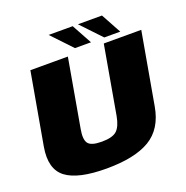

<svg xmlns="http://www.w3.org/2000/svg" viewBox="-145 -963 1067 1100"><g transform="rotate(-20 389.0 -412.5)"><path d="M319.5 4Q492 4 584.8 -51.2Q677.5 -106.5 700 -236.5L777.5 -675H549L476 -259.5Q465 -199 438.8 -174.5Q412.5 -150 347 -150Q281.5 -150 263.8 -174.8Q246 -199.5 257 -259.5L330 -675H101.5L24 -236.5Q1.5 -106.5 74.2 -51.2Q147 4 319.5 4ZM563.5 -706.5H661L594 -829H447.5ZM385 -706.5H482.5L415.5 -829H269Z"/></g></svg>

Font: Anybody UltraCondensed Thin Black
Style: Italic
Weight: 900
Italic angle: -10°
Version: Version 1.111